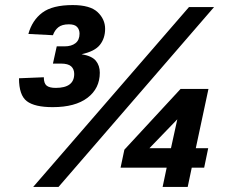

<svg xmlns="http://www.w3.org/2000/svg" viewBox="-20 -738 887 758"><path d="M188 -315Q117 -315 86 -338.5Q55 -362 55 -429L153 -433Q153 -409 164 -400Q175 -391 200 -391Q273 -391 273 -446Q273 -465 261 -476Q249 -487 220 -487H189L204 -555H235Q262 -555 278 -567.5Q294 -580 294 -605Q294 -621 284.5 -631.5Q275 -642 252 -642Q225 -642 210.5 -630.5Q196 -619 189 -599L92 -604Q107 -658 147 -688Q187 -718 267 -718Q336 -718 365.5 -690Q395 -662 395 -624Q395 -587 374.5 -561Q354 -535 302 -524Q343 -517 358.5 -498Q374 -479 374 -451Q374 -389 325.5 -352Q277 -315 188 -315ZM111 0 726 -710H825L211 0ZM622 0 638 -76H456L471 -147L693 -387H803L753 -153H802L786 -76H737L721 0ZM570 -153H655L680 -267Z"/></svg>

Font: Geist
Style: Bold Italic
Weight: 700
Italic angle: -12°
Designer: Basement.studio, Andrés Briganti, Mateo Zaragoza
Foundry: Basement.studio, Vercel, Andrés Briganti, Guido Ferreyra, Mateo Zaragoza
Version: Version 1.500; ttfautohint (v1.8.4.7-5d5b)